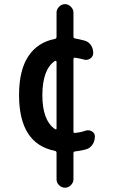

<svg xmlns="http://www.w3.org/2000/svg" viewBox="-20 -710 540 910"><path d="M240.2 -420.9Q181.6 -381.8 180.7 -259.8Q180.7 -139.6 240.2 -98.6Q248 -93.8 248 -101.6V-417Q248 -419.9 245.1 -421.4Q242.2 -422.9 240.2 -420.9ZM240.2 4.9Q70.3 -28.3 70.3 -259.8Q70.3 -377 114.3 -443.4Q158.2 -509.8 240.2 -525.4Q248 -527.3 248 -535.2V-650.4Q248 -666 260.3 -678.2Q272.5 -690.4 288.1 -690.4Q303.7 -690.4 315.9 -678.2Q328.1 -666 328.1 -650.4V-536.1Q328.1 -529.3 336.9 -527.3Q345.7 -526.4 377 -518.6Q398.4 -513.7 410.2 -497.1Q421.9 -480.5 421.9 -458Q421.9 -442.4 407.7 -432.6Q393.6 -422.9 377.9 -427.7Q356.4 -433.6 335.9 -436.5Q332 -437.5 330.1 -435.1Q328.1 -432.6 328.1 -428.7V-86.9Q328.1 -78.1 336.9 -80.1Q365.2 -83 385.7 -90.8Q401.4 -95.7 415.5 -87.4Q429.7 -79.1 429.7 -63.5Q429.7 -41 417.5 -23.4Q405.3 -5.9 383.8 -1Q360.4 4.9 335 7.8Q328.1 8.8 328.1 16.6V139.6Q328.1 155.3 315.9 167.5Q303.7 179.7 288.1 179.7Q272.5 179.7 260.3 168Q248 156.2 248 139.6V14.6Q248 6.8 240.2 4.9Z"/></svg>

Font: Rounded Mgen+ 1m medium
Style: Regular
Weight: 500
Designer: [Source Han Sans]
Ryoko NISHIZUKA  (kana & ideographs); Paul D. Hunt (Latin, Greek & Cyrillic); Wenlong ZHANG  (bopomofo
Version: Version 1.059.20150602